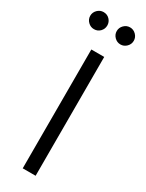

<svg xmlns="http://www.w3.org/2000/svg" viewBox="-187 -691 549 722"><g transform="rotate(30 87.5 -330.5)"><path d="M145 -587Q130 -587 119 -598Q108 -609 108 -624Q108 -639 119 -650Q130 -661 145 -661Q160 -661 171 -650Q182 -639 182 -624Q182 -609 171 -598Q160 -587 145 -587ZM30 -587Q15 -587 4 -598Q-7 -609 -7 -624Q-7 -639 4 -650Q15 -661 30 -661Q46 -661 56.5 -650Q67 -639 67 -624Q67 -609 56.5 -598Q46 -587 30 -587ZM60 0V-516H116V0Z"/></g></svg>

Font: Stick No Bills Light
Style: Regular
Weight: 300
Version: Version 2.000